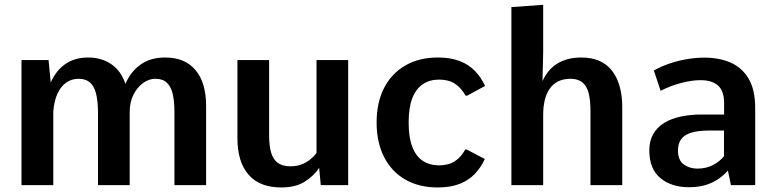

<svg xmlns="http://www.w3.org/2000/svg" viewBox="-20 -782 3272 811"><path d="M70.8 0V-528.3H185.1L194.3 -433.6Q216.3 -483.9 256.1 -511.5Q295.9 -539.1 352.5 -539.1Q388.7 -539.1 419.7 -527.1Q450.7 -515.1 473.9 -490.5Q497.1 -465.8 509.8 -427.7Q532.2 -480 574.2 -509.5Q616.2 -539.1 676.8 -539.1Q761.7 -539.1 806.2 -485.6Q850.6 -432.1 850.6 -335V0H716.8V-309.6Q716.8 -352.1 710 -383.3Q703.1 -414.6 685.5 -431.9Q668 -449.2 636.2 -449.2Q609.4 -449.2 584.7 -431.6Q560.1 -414.1 543.9 -382.3Q527.8 -350.6 527.8 -307.6V0H394V-300.8Q394 -355 385.5 -387.5Q377 -419.9 358.9 -434.6Q340.8 -449.2 312 -449.2Q282.2 -449.2 259.3 -432.9Q236.3 -416.5 222.4 -385.7Q208.5 -355 205.1 -311V0Z M1168 9.8Q1076.7 9.8 1029.8 -44.2Q982.9 -98.1 982.9 -198.2V-528.3H1116.7V-210.9Q1116.7 -165 1125.7 -136Q1134.8 -106.9 1154.5 -93.3Q1174.3 -79.6 1205.6 -79.6Q1236.3 -79.6 1257.6 -88.9Q1278.8 -98.1 1293.5 -111.1Q1308.1 -124 1316.9 -135.7V-528.3H1450.7V0H1335L1328.1 -72.8Q1305.2 -38.6 1266.8 -14.4Q1228.5 9.8 1168 9.8Z M1828.6 9.8Q1749.5 9.8 1691.7 -23.7Q1633.8 -57.1 1602.3 -118.9Q1570.8 -180.7 1570.8 -264.6Q1570.8 -349.1 1602.5 -410.6Q1634.3 -472.2 1692.4 -505.6Q1750.5 -539.1 1829.6 -539.1Q1883.8 -539.1 1922.4 -523.9Q1960.9 -508.8 1986.8 -481.7Q2012.7 -454.6 2028.8 -418.9L1953.1 -377.9H1946.8Q1927.7 -411.6 1901.1 -428.7Q1874.5 -445.8 1834.5 -445.8Q1794.9 -445.8 1765.9 -426.3Q1736.8 -406.7 1721.4 -366.7Q1706.1 -326.7 1706.1 -264.6Q1706.1 -202.6 1721.2 -162.6Q1736.3 -122.6 1764.9 -103.3Q1793.5 -84 1833.5 -83.5Q1873.5 -83.5 1900.1 -100.3Q1926.8 -117.2 1945.3 -150.4H1951.7L2027.8 -110.4Q2011.7 -74.7 1985.8 -47.6Q1960 -20.5 1921.6 -5.4Q1883.3 9.8 1828.6 9.8Z M2140.1 0V-752L2274.4 -761.7V-563L2271.5 -439.5Q2295.4 -491.2 2336.9 -515.1Q2378.4 -539.1 2434.6 -539.1Q2522 -539.1 2565.2 -483.2Q2608.4 -427.2 2608.4 -328.1V0H2474.1V-314Q2474.1 -386.7 2454.1 -418Q2434.1 -449.2 2389.6 -449.2Q2359.4 -449.2 2337.6 -438.2Q2315.9 -427.2 2301.8 -407Q2287.6 -386.7 2281 -358.9Q2274.4 -331.1 2274.4 -297.4V0Z M2889.6 8.8Q2815.9 8.8 2769.3 -30Q2722.7 -68.8 2722.7 -146.5Q2722.7 -187.5 2739.5 -216.3Q2756.3 -245.1 2786.1 -263.2Q2815.9 -281.2 2856.2 -289.8Q2896.5 -298.3 2943.4 -298.3H3038.6V-346.2Q3038.6 -397.9 3012.9 -420.7Q2987.3 -443.4 2939 -443.4Q2902.8 -443.4 2857.4 -431.6Q2812 -419.9 2770.5 -398.4L2741.7 -484.4Q2774.4 -502.4 2810.3 -514.4Q2846.2 -526.4 2883.3 -532.5Q2920.4 -538.6 2956.1 -538.6Q3017.6 -538.6 3065.9 -517.6Q3114.3 -496.6 3142.1 -449.7Q3169.9 -402.8 3169.9 -326.2V0H3067.4L3054.7 -61.5Q3035.6 -40 3011.7 -24.2Q2987.8 -8.3 2957.8 0.2Q2927.7 8.8 2889.6 8.8ZM2925.8 -69.8Q2962.9 -69.8 2991.7 -85Q3020.5 -100.1 3038.1 -122.1V-230.5H2972.2Q2930.7 -230.5 2901.9 -222.2Q2873 -213.9 2858.4 -195.6Q2843.8 -177.2 2843.8 -147Q2843.8 -105 2868.2 -87.4Q2892.6 -69.8 2925.8 -69.8Z"/></svg>

Font: Comme SemiBold
Style: Regular
Weight: 600
Version: Version 1.000;gftools[0.9.27]